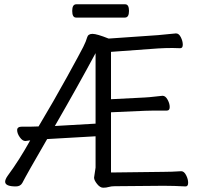

<svg xmlns="http://www.w3.org/2000/svg" viewBox="-20 -866 940 896"><path d="M742 -64Q780 -64 825 -67H826Q839 -67 848.5 -48.5Q858 -30 858 -13Q858 4 846 4Q792 1 743 1L515 3Q499 3 487.5 6.5Q476 10 461.5 10Q447 10 433 -7.5Q419 -25 419 -37L426 -84V-230L200 -217Q106 -55 84 -12Q75 4 54 4Q4 4 4 -18Q4 -29 16 -46Q70 -119 121 -211Q100 -208 99 -208H98Q85 -208 72.5 -225.5Q60 -243 60 -259Q60 -275 83 -275H126Q147 -275 160 -276Q230 -393 292.5 -506.5Q355 -620 368.5 -647Q382 -674 386.5 -691Q391 -708 411.5 -708Q432 -708 487 -686L717 -702Q740 -704 763.5 -706.5Q787 -709 800 -710H802Q815 -710 824 -692Q833 -674 833 -657.5Q833 -641 821 -641L785 -642Q750 -642 718 -640L498 -624V-403L655 -411Q676 -412 700.5 -415Q725 -418 738 -419H739Q752 -419 762 -401Q772 -383 772 -366.5Q772 -350 759 -350H700Q673 -350 656 -349L498 -342V-61ZM426 -618Q345 -467 236 -278L426 -289ZM563 -784H335Q317 -784 317 -815Q317 -846 336 -846H564Q582 -846 582 -815Q582 -784 563 -784Z"/></svg>

Font: LXGW WenKai Lite
Style: Regular
Weight: 400
Designer: LXGW / Fontworks Inc.
Foundry: LXGW / Fontworks Inc.
Version: Version 1.511; March 25, 2025